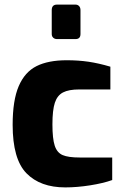

<svg xmlns="http://www.w3.org/2000/svg" viewBox="-20 -809 530 835"><path d="M35 -266Q35 -373 61.5 -434.5Q88 -496 139 -521.5Q190 -547 270 -547Q321 -547 365 -540.5Q409 -534 460 -519V-420H325Q279 -420 254 -407Q229 -394 218.5 -362Q208 -330 208 -268Q208 -206 218 -175.5Q228 -145 252.5 -134.5Q277 -124 327 -124H468V-26Q429 -12 372 -3Q315 6 264 6Q155 6 95 -55.5Q35 -117 35 -266ZM205 -661V-765Q205 -789 228 -789H308Q318 -789 324 -782.5Q330 -776 330 -765V-661Q330 -639 308 -639H228Q218 -639 211.5 -645Q205 -651 205 -661Z"/></svg>

Font: Exo ExtraBold
Style: Regular
Weight: 800
Designer: Natanael Gama
Foundry: Natanael Gama
Version: Version 1.500